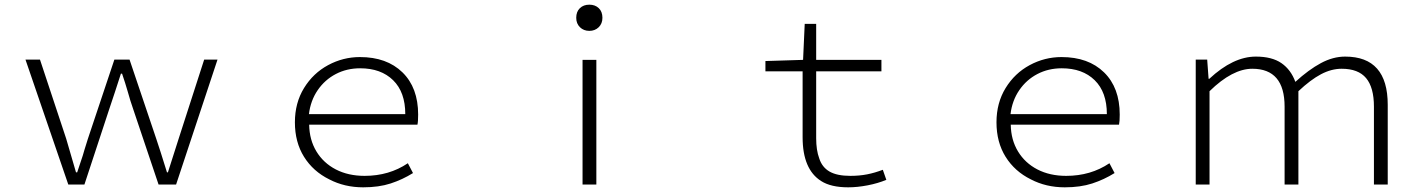

<svg xmlns="http://www.w3.org/2000/svg" viewBox="-20 -789 6040 821"><path d="M89 -534H151L263 -196L284 -124L305 -52H310L334 -124L341 -148L356 -196L469 -534H534L648 -196Q664 -149 694 -52H698Q721 -126 744 -196L853 -534H910L733 0H658L550 -321Q537 -358 526 -398Q516 -433 502 -474H497Q492 -460 472 -397L446 -319L341 0H272Z M1388 -22Q1319 -56 1280 -118.5Q1241 -181 1241 -266Q1241 -349 1280 -412.5Q1319 -476 1383 -510.5Q1447 -545 1519 -545Q1634 -545 1701 -479.5Q1768 -414 1768 -299Q1768 -269 1765 -256H1302Q1303 -191 1333 -141.5Q1363 -92 1416 -64.5Q1469 -37 1539 -37Q1644 -37 1724 -91L1746 -49Q1701 -21 1650.5 -4.5Q1600 12 1533 12Q1453 12 1388 -22ZM1520 -497Q1463 -497 1416 -472.5Q1369 -448 1338.5 -403.5Q1308 -359 1301 -301H1713Q1713 -395 1661 -446Q1609 -497 1520 -497Z M2471 -533H2530V0H2471ZM2444 -713Q2444 -739 2459.5 -754Q2475 -769 2500 -769Q2525 -769 2540.5 -754Q2556 -739 2556 -713Q2556 -688 2540 -672.5Q2524 -657 2500 -657Q2476 -657 2460 -672.5Q2444 -688 2444 -713Z M3491 -15Q3412 -65 3412 -202V-484H3253V-528L3414 -533L3421 -687H3470V-533H3749V-484H3470V-198Q3470 -147 3483 -112Q3495 -74 3527 -55.5Q3559 -37 3616 -37Q3655 -37 3688 -43.5Q3721 -50 3755 -63L3770 -20Q3734 -5 3690 3.5Q3646 12 3607 12Q3533 12 3491 -15Z M4388 -22Q4319 -56 4280 -118.5Q4241 -181 4241 -266Q4241 -349 4280 -412.5Q4319 -476 4383 -510.5Q4447 -545 4519 -545Q4634 -545 4701 -479.5Q4768 -414 4768 -299Q4768 -269 4765 -256H4302Q4303 -191 4333 -141.5Q4363 -92 4416 -64.5Q4469 -37 4539 -37Q4644 -37 4724 -91L4746 -49Q4701 -21 4650.5 -4.5Q4600 12 4533 12Q4453 12 4388 -22ZM4520 -497Q4463 -497 4416 -472.5Q4369 -448 4338.5 -403.5Q4308 -359 4301 -301H4713Q4713 -395 4661 -446Q4609 -497 4520 -497Z M5093 -534H5142L5148 -452H5151Q5253 -547 5350 -547Q5419 -547 5459.5 -519Q5500 -491 5519 -439Q5576 -491 5628 -519Q5680 -547 5732 -547Q5914 -547 5914 -341V0H5855V-333Q5855 -415 5821.5 -455Q5788 -495 5717 -495Q5673 -495 5628.5 -471.5Q5584 -448 5532 -399V0H5473V-333Q5473 -495 5335 -495Q5250 -495 5152 -399V0H5093Z"/></svg>

Font: Merged Yaku Han JP Light
Style: Regular
Weight: 300
Designer: Ryoko NISHIZUKA 西塚涼子 (kana, bopomofo & ideographs); Paul D. Hunt (Latin, Greek & Cyrillic); Sandoll Communications 산돌커뮤니
Foundry: Adobe
Version: Version 2.004